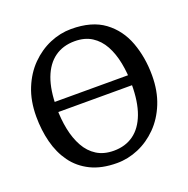

<svg xmlns="http://www.w3.org/2000/svg" viewBox="-108 -673 772 787"><g transform="rotate(-20 278.0 -279.5)"><path d="M56 -268V-312H456.5V-268ZM26 -281Q26 -349.5 47.8 -403Q69.5 -456.5 106.5 -493.8Q143.5 -531 189.2 -550.5Q235 -570 283 -570Q372.5 -570 426.8 -529.8Q481 -489.5 505.5 -423Q530 -356.5 530 -278Q530 -210 508.2 -156.2Q486.5 -102.5 449.5 -65.2Q412.5 -28 366.8 -8.5Q321 11 273 11Q206 11 158.8 -12.2Q111.5 -35.5 82.2 -76Q53 -116.5 39.5 -169.2Q26 -222 26 -281ZM278 -41Q328.5 -41 364.5 -67Q400.5 -93 419.8 -144.5Q439 -196 439 -272Q439 -321.5 430.2 -366Q421.5 -410.5 402.8 -444.8Q384 -479 353.5 -498.5Q323 -518 279 -518Q228 -518 191.8 -492Q155.5 -466 136.2 -414.8Q117 -363.5 117 -287Q117 -237 126 -192.5Q135 -148 154 -113.8Q173 -79.5 203.8 -60.2Q234.5 -41 278 -41Z"/></g></svg>

Font: Merriweather 7pt Light
Style: Regular
Weight: 300
Designer: Eben Sorkin
Foundry: Eben Sorkin
Version: Version 2.200;gftools[0.9.31]